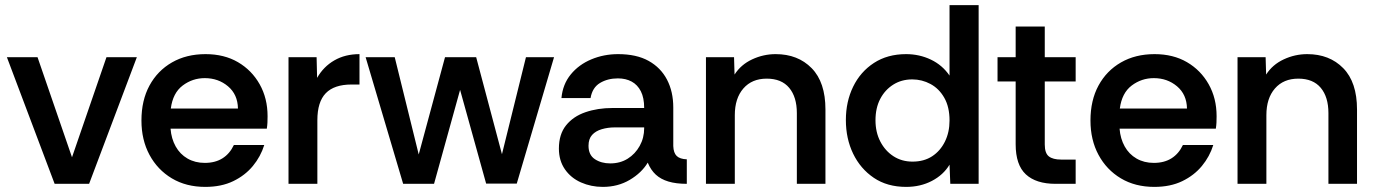

<svg xmlns="http://www.w3.org/2000/svg" viewBox="-20 -720 5380 752"><path d="M194 0 7 -496H127L262 -104L397 -496H516L329 0Z M784 12Q709 12 653 -21.5Q597 -55 565.5 -113.5Q534 -172 534 -248Q534 -327 565.5 -385Q597 -443 653.5 -475.5Q710 -508 785 -508Q858 -508 912 -476.5Q966 -445 997 -390Q1028 -335 1028 -265Q1028 -251 1027.5 -240Q1027 -229 1025 -216H648Q651 -177 668 -146.5Q685 -116 714.5 -99Q744 -82 782 -82Q823 -82 851.5 -100Q880 -118 896 -152H1015Q1001 -107 970.5 -70Q940 -33 893.5 -10.5Q847 12 784 12ZM649 -295H912Q911 -350 873 -382Q835 -414 782 -414Q734 -414 695.5 -385Q657 -356 649 -295Z M1110 0V-496H1220L1222 -415Q1247 -459 1289.5 -483.5Q1332 -508 1388 -508V-389H1357Q1289 -389 1256 -355Q1223 -321 1223 -249V0Z M1559 0 1412 -496H1526L1620 -115L1723 -496H1845L1946 -116L2040 -496H2150L2004 -1H1884L1782 -368L1680 0Z M2341 12Q2295 12 2255.5 -5.5Q2216 -23 2192.5 -57Q2169 -91 2169 -138Q2169 -194 2197 -229Q2225 -264 2273 -280.5Q2321 -297 2379 -297H2503Q2503 -337 2490 -362.5Q2477 -388 2454 -400.5Q2431 -413 2400 -413Q2360 -413 2330 -395Q2300 -377 2293 -336H2179Q2184 -390 2215.5 -428.5Q2247 -467 2296 -487.5Q2345 -508 2401 -508Q2473 -508 2520.5 -481.5Q2568 -455 2592.5 -408Q2617 -361 2617 -299V-148Q2618 -121 2630.5 -109Q2643 -97 2670 -96V0Q2628 0 2598 -9Q2568 -18 2548.5 -36Q2529 -54 2517 -83Q2493 -43 2446.5 -15.5Q2400 12 2341 12ZM2370 -80Q2409 -80 2438.5 -98.5Q2468 -117 2485.5 -148.5Q2503 -180 2503 -218V-221H2387Q2361 -221 2337 -214Q2313 -207 2299 -191.5Q2285 -176 2285 -149Q2285 -113 2310 -96.5Q2335 -80 2370 -80Z M2745 0V-496H2855L2857 -428Q2882 -467 2926 -487.5Q2970 -508 3018 -508Q3105 -508 3159 -453Q3213 -398 3213 -291V0H3101V-277Q3101 -340 3071 -376Q3041 -412 2983 -412Q2925 -412 2891.5 -373.5Q2858 -335 2858 -269V0Z M3529 12Q3455 12 3402.5 -23.5Q3350 -59 3321.5 -118Q3293 -177 3293 -250Q3293 -322 3321.5 -380.5Q3350 -439 3403 -473.5Q3456 -508 3529 -508Q3581 -508 3626 -486.5Q3671 -465 3699 -424V-700H3813V0H3702L3699 -75Q3675 -35 3630 -11.5Q3585 12 3529 12ZM3554 -87Q3599 -87 3631 -108Q3663 -129 3681 -165.5Q3699 -202 3699 -248Q3699 -301 3678.5 -337Q3658 -373 3624.5 -391Q3591 -409 3553 -409Q3511 -409 3478.5 -388.5Q3446 -368 3427.5 -332.5Q3409 -297 3409 -249Q3409 -202 3428 -165.5Q3447 -129 3479.5 -108Q3512 -87 3554 -87Z M4114 0Q4038 0 3998 -37Q3958 -74 3958 -155V-401H3887V-496H3958V-616H4072V-496H4193V-401H4072V-154Q4072 -120 4088 -107.5Q4104 -95 4136 -95H4193V0Z M4501 12Q4426 12 4370 -21.5Q4314 -55 4282.5 -113.5Q4251 -172 4251 -248Q4251 -327 4282.5 -385Q4314 -443 4370.5 -475.5Q4427 -508 4502 -508Q4575 -508 4629 -476.5Q4683 -445 4714 -390Q4745 -335 4745 -265Q4745 -251 4744.5 -240Q4744 -229 4742 -216H4365Q4368 -177 4385 -146.5Q4402 -116 4431.5 -99Q4461 -82 4499 -82Q4540 -82 4568.5 -100Q4597 -118 4613 -152H4732Q4718 -107 4687.5 -70Q4657 -33 4610.5 -10.5Q4564 12 4501 12ZM4366 -295H4629Q4628 -350 4590 -382Q4552 -414 4499 -414Q4451 -414 4412.5 -385Q4374 -356 4366 -295Z M4827 0V-496H4937L4939 -428Q4964 -467 5008 -487.5Q5052 -508 5100 -508Q5187 -508 5241 -453Q5295 -398 5295 -291V0H5183V-277Q5183 -340 5153 -376Q5123 -412 5065 -412Q5007 -412 4973.5 -373.5Q4940 -335 4940 -269V0Z"/></svg>

Font: Rethink Sans SemiBold
Style: Regular
Weight: 600
Designer: The Rethink Sans project authors (Hans Thiessen). DM Sans designed by Colophon Foundry.
Foundry: Rethink Communications LLC
Version: Version 1.001